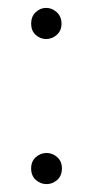

<svg xmlns="http://www.w3.org/2000/svg" viewBox="-20 -458 229 487"><path d="M97 -359Q82 -359 70.5 -369.5Q59 -380 59 -398Q59 -416 70.5 -427Q82 -438 97 -438Q112 -438 124 -427Q136 -416 136 -398Q136 -380 124 -369.5Q112 -359 97 -359ZM98 9Q83 9 71 -1.5Q59 -12 59 -31Q59 -49 71 -59.5Q83 -70 98 -70Q113 -70 125 -59.5Q137 -49 137 -31Q137 -12 125 -1.5Q113 9 98 9Z"/></svg>

Font: Murecho ExtraLight
Style: Regular
Weight: 200
Designer: Neil Summerour
Foundry: Positype
Version: Version 1.010; ttfautohint (v1.8.3)